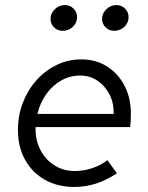

<svg xmlns="http://www.w3.org/2000/svg" viewBox="-20 -731 585 760"><path d="M273 9Q208 9 157.5 -19.5Q107 -48 79 -99Q51 -150 51 -216Q51 -274 70.5 -324.5Q90 -375 124.5 -413.5Q159 -452 204.5 -474Q250 -496 302 -496Q359 -496 403 -468.5Q447 -441 472.5 -392.5Q498 -344 498 -281Q498 -268 497.5 -255Q497 -242 495 -228H121Q119 -180 138.5 -140.5Q158 -101 194 -77.5Q230 -54 276 -54Q311 -54 345.5 -65.5Q380 -77 405 -97L443 -45Q400 -17 359 -4Q318 9 273 9ZM128 -280H430Q431 -323 413.5 -357Q396 -391 366 -411.5Q336 -432 297 -432Q257 -432 222.5 -412.5Q188 -393 163.5 -359Q139 -325 128 -280ZM227.5 -609Q208 -609 194 -622.7Q180 -636.3 180 -656Q180 -678 197 -694.5Q214 -711 237 -711Q256.9 -711 271 -697Q285 -683 285 -663.4Q285 -640.6 268.3 -624.8Q251.7 -609 227.5 -609ZM431.5 -609Q412 -609 398 -622.7Q384 -636.3 384 -656Q384 -678 401 -694.5Q418 -711 441 -711Q460.9 -711 475 -697Q489 -683 489 -663.4Q489 -640.6 472.3 -624.8Q455.7 -609 431.5 -609Z"/></svg>

Font: Red Hat Text VF
Style: Italic
Weight: 300
Italic angle: -12°
Designer: Pentagram, MCKL
Foundry: Pentagram, MCKL
Version: Version 1.023